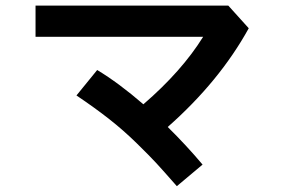

<svg xmlns="http://www.w3.org/2000/svg" viewBox="-20 -673 1040 678"><path d="M250 -335.9 323.2 -425.8Q399.4 -379.9 486.3 -304.7Q622.1 -421.9 697.3 -543H105.5V-653.3H786.1L858.4 -573.2Q754.9 -385.7 572.3 -224.6Q637.7 -160.2 695.3 -91.8L604.5 -15.6Q554.7 -72.3 531.7 -97.2Q508.8 -122.1 462.4 -167.5Q416 -212.9 365.7 -252.4Q315.4 -292 250 -335.9Z"/></svg>

Font: Gothic A1
Style: Bold
Weight: 700
Version: Version 2.50